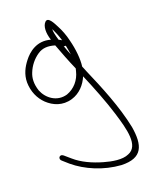

<svg xmlns="http://www.w3.org/2000/svg" viewBox="-168 -744 851 1094"><g transform="rotate(-20 258.0 -197.0)"><path d="M55 112C56 117 59 121 63 124L98 155C167 213 268 257 374 264C502 268 523 197 504 81C477 -52 419 -191 369 -306L363 -321C361 -326 358 -333 355 -340C361 -383 355 -445 340 -503C332 -539 317 -576 304 -600C291 -625 268 -674 246 -652C226 -632 225 -590 240 -545C160 -568 104 -520 75 -482C50 -450 29 -411 29 -362C30 -307 51 -260 86 -226C123 -191 175 -168 236 -186C287 -201 322 -241 341 -286C374 -209 415 -106 440 -24C473 83 503 192 430 220C391 238 330 227 282 213C222 196 162 169 119 131L83 100C79 97 74 94 69 94C60 94 53 102 55 112ZM76 -297C61 -342 64 -377 76 -406C90 -442 116 -475 149 -497C179 -517 212 -518 252 -506C269 -460 295 -392 317 -343L313 -327C301 -277 267 -237 219 -220C153 -201 97 -244 76 -297ZM270 -573C268 -583 267 -592 268 -599C279 -576 289 -553 299 -520C293 -523 287 -528 281 -530C277 -545 272 -560 270 -573ZM296 -485C300 -483 304 -483 308 -484C312 -466 315 -447 318 -427C309 -448 302 -468 296 -485Z"/></g></svg>

Font: Stray Cat
Style: OpObl
Weight: 400
Version: Version 1.0